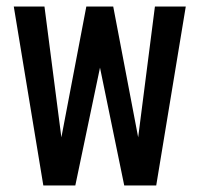

<svg xmlns="http://www.w3.org/2000/svg" viewBox="-20 -565 608 585"><path d="M112 0 22 -545H115.5L172.5 -104L159 -104.5L243 -545H325L409 -104.5L395.5 -104L452 -545H546L456 0H358.5L276 -401H293.5L209.5 0Z"/></svg>

Font: Mohave Medium
Style: Regular
Weight: 500
Designer: Gumpita Rahayu
Foundry: Tokotype
Version: Version 2.003